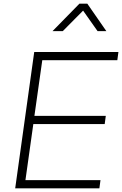

<svg xmlns="http://www.w3.org/2000/svg" viewBox="-20 -1029 667 1049"><path d="M63 0 167 -745H627L621 -700H211L168 -396H558L552 -351H162L119 -45H529L523 0ZM267 -859 414 -1009H457L561 -859H513L434 -971L323 -859Z"/></svg>

Font: Plus Jakarta Sans ExtraLight
Style: Italic
Weight: 200
Italic angle: -8°
Designer: Gumpita Rahayu
Foundry: Tokotype
Version: Version 2.071; ttfautohint (v1.8.4.7-5d5b);gftools[0.9.29]